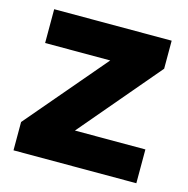

<svg xmlns="http://www.w3.org/2000/svg" viewBox="-84 -611 679 693"><g transform="rotate(15 255.0 -265.0)"><path d="M25.5 0V-105.8L278.8 -403.7H35.5V-530H474.5V-425.2L221.2 -126.3H484.5V0Z"/></g></svg>

Font: Golos Text
Style: Regular
Weight: 400
Designer: A.Korolkova, Vitaly Kuzmin
Foundry: ParaType Ltd
Version: Version 2.004